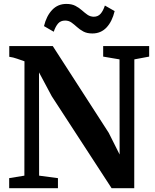

<svg xmlns="http://www.w3.org/2000/svg" viewBox="-20 -984 810 1004"><path d="M107.5 -65.5 108 -663.5Q91 -669 69.8 -676.8Q48.5 -684.5 28.5 -687V-743H256L548.5 -289.5L605.5 -176L605 -673.5L519.5 -688V-743H760V-688L682.5 -673.5L682 0H563.5L250.5 -481L184 -605.5L184.5 -65.5L283 -52.5V0H28V-52.5ZM463 -809Q435 -809 416 -819.2Q397 -829.5 382.5 -842.8Q368 -856 353.8 -866.2Q339.5 -876.5 320.5 -876.5Q297 -876.5 283.5 -860.8Q270 -845 261 -818L210 -847.5Q223 -901 252.8 -932.2Q282.5 -963.5 327 -963.5Q355 -963.5 374.2 -953.5Q393.5 -943.5 408.2 -930.2Q423 -917 437.2 -907Q451.5 -897 470 -896.5Q492.5 -896.5 506 -912Q519.5 -927.5 528.5 -955L579.5 -926Q566.5 -871.5 537 -840.2Q507.5 -809 463 -809Z"/></svg>

Font: Merriweather Text Regular
Style: Bold
Weight: 700
Designer: Eben Sorkin
Foundry: Eben Sorkin
Version: Version 2.100; ttfautohint (v1.7.19-72a1) -l 8 -r 50 -G 200 